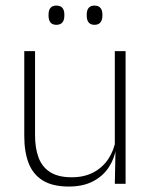

<svg xmlns="http://www.w3.org/2000/svg" viewBox="-20 -674 556 704"><path d="M69 -486.5H108.5V-178.5Q108.5 -130.5 121.5 -96Q134.5 -61.5 164 -42.8Q193.5 -24 243 -24Q289 -24 322.8 -42Q356.5 -60 377.2 -91.2Q398 -122.5 404.5 -162.5L415.5 -130.5H405.5Q400 -93 379 -60.8Q358 -28.5 321.2 -9.2Q284.5 10 232 10Q173 10 137 -12.2Q101 -34.5 85 -75.8Q69 -117 69 -175ZM401 -486.5H440.5V0H401L403.5 -123.5L401 -125.5ZM186.5 -583Q172 -583 165 -591.8Q158 -600.5 158 -617V-620.5Q158 -636.5 165 -645Q172 -653.5 186.5 -653.5Q201.5 -653.5 208.8 -645Q216 -636.5 216 -620.5V-617Q216 -600.5 208.8 -591.8Q201.5 -583 186.5 -583ZM326.5 -583Q312 -583 305 -591.8Q298 -600.5 298 -617V-620.5Q298 -636.5 305 -645Q312 -653.5 326.5 -653.5Q341 -653.5 348.2 -645Q355.5 -636.5 355.5 -620.5V-617Q355.5 -600.5 348.2 -591.8Q341 -583 326.5 -583Z"/></svg>

Font: Anek Devanagari ExtraLight
Style: Regular
Weight: 250
Designer: Kailash Malviya (Devanagari) & Yesha Goshar (Latin)
Foundry: Ek Type
Version: Version 1.003